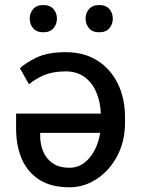

<svg xmlns="http://www.w3.org/2000/svg" viewBox="-20 -752 574 781"><path d="M247.2 -539.8Q321.7 -539.8 375.9 -505.7Q430 -471.6 459.3 -411.6Q488.6 -351.6 488.6 -274.1V-254.3Q488.6 -176.8 456.7 -117.2Q424.7 -57.5 373.2 -23.8Q321.7 9.9 262.8 9.9Q188.2 9.9 140.1 -20.8Q92 -51.5 68.7 -105.3Q45.5 -159.1 45.5 -228.7V-289.8H390.3Q388.1 -338.1 371.6 -377Q355.1 -415.8 324 -438.7Q293 -461.6 247.2 -461.6Q195 -461.6 158.7 -446Q122.5 -430.4 98 -409.1L61.1 -474.4Q84.5 -496.8 129.6 -518.3Q174.7 -539.8 247.2 -539.8ZM262.8 -69.6Q310.4 -69.6 344.1 -110.1Q377.8 -150.6 387.4 -211.6H143.5V-198.9Q143.5 -164.8 155.9 -135.3Q168.3 -105.8 194.6 -87.7Q220.9 -69.6 262.8 -69.6ZM100.9 -676.1Q100.9 -698.5 114.7 -715Q128.6 -731.5 156.2 -731.5Q183.9 -731.5 197.8 -715Q211.6 -698.5 211.6 -676.1Q211.6 -653.8 197.8 -637.3Q183.9 -620.7 156.2 -620.7Q128.6 -620.7 114.7 -637.3Q100.9 -653.8 100.9 -676.1ZM328.1 -676.1Q328.1 -698.5 342 -715Q355.8 -731.5 383.5 -731.5Q411.2 -731.5 425.1 -715Q438.9 -698.5 438.9 -676.1Q438.9 -653.8 425.1 -637.3Q411.2 -620.7 383.5 -620.7Q355.8 -620.7 342 -637.3Q328.1 -653.8 328.1 -676.1Z"/></svg>

Font: Interface
Style: Regular
Weight: 400
Designer: Rasmus Andersson
Foundry: rsms
Version: Version 1.8